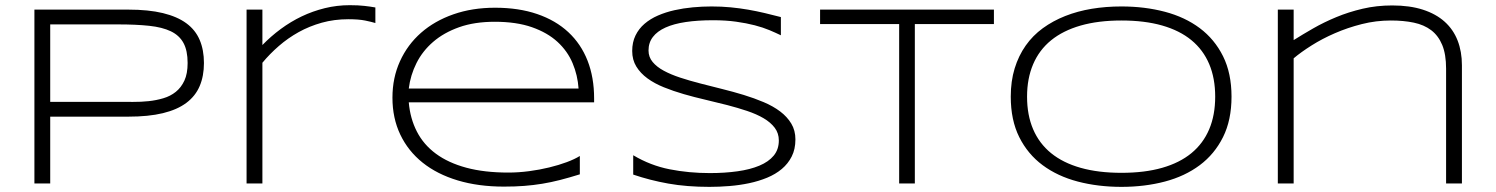

<svg xmlns="http://www.w3.org/2000/svg" viewBox="-20 -708 5772 741"><path d="M767.1 -464.8Q767.1 -414.6 750.7 -376Q734.4 -337.4 699.2 -311Q664.1 -284.7 608.6 -271.2Q553.2 -257.8 475.1 -257.8H173.8V0H112.8V-670.9H475.1Q553.2 -670.9 608.6 -657.5Q664.1 -644 699.2 -618.2Q734.4 -592.3 750.7 -553.7Q767.1 -515.1 767.1 -464.8ZM704.1 -464.8Q704.1 -512.7 688.2 -542Q672.4 -571.3 639.4 -587.2Q606.4 -603 555.9 -608.4Q505.4 -613.8 436 -613.8H173.8V-314.9H436Q462.9 -314.9 493.4 -314.7Q523.9 -314.5 553.7 -317.6Q583.5 -320.8 610.6 -328.9Q637.7 -336.9 658.4 -353.5Q679.2 -370.1 691.7 -397Q704.1 -423.8 704.1 -464.8Z M1428.7 -619.1Q1414.6 -623.5 1389.4 -628.7Q1364.3 -633.8 1324.7 -633.8Q1270 -633.8 1221.9 -620.4Q1173.8 -606.9 1132.6 -584Q1091.3 -561 1056.2 -530.5Q1021 -500 992.7 -465.8V0H931.6V-670.9H992.7V-534.2Q1025.4 -567.9 1063.7 -596.2Q1102.1 -624.5 1144.5 -644.8Q1187 -665 1233.6 -676.5Q1280.3 -688 1330.1 -688Q1347.2 -688 1360.8 -687.3Q1374.5 -686.5 1386 -685.3Q1397.5 -684.1 1407.7 -682.6Q1418 -681.2 1428.7 -679.2V-619.1Z M2217.8 -35.2Q2176.8 -22.5 2141.6 -13.4Q2106.4 -4.4 2072.3 1.2Q2038.1 6.8 2002.7 9.5Q1967.3 12.2 1924.8 12.2Q1826.2 12.2 1746.6 -11.7Q1667 -35.6 1611.1 -80.3Q1555.2 -125 1524.9 -188.5Q1494.6 -252 1494.6 -331.1Q1494.6 -407.7 1523.7 -471.7Q1552.7 -535.6 1605 -581.5Q1657.2 -627.4 1730 -652.8Q1802.7 -678.2 1890.6 -678.2Q1981.9 -678.2 2053.2 -653.8Q2124.5 -629.4 2173.3 -584Q2222.2 -538.6 2247.6 -473.9Q2272.9 -409.2 2272.9 -328.1V-313H1557.6Q1563 -250.5 1588.9 -200.2Q1614.7 -149.9 1662.4 -114.7Q1710 -79.6 1779.5 -60.8Q1849.1 -42 1941.9 -42Q1981.4 -42 2022 -47.4Q2062.5 -52.7 2099.6 -61.8Q2136.7 -70.8 2167.5 -82.3Q2198.2 -93.8 2217.8 -106ZM2212.9 -366.2Q2209.5 -417.5 2189.9 -464.1Q2170.4 -510.7 2131.6 -546.4Q2092.8 -582 2033 -603Q1973.1 -624 1889.6 -624Q1811 -624 1752 -603Q1692.9 -582 1651.9 -546.6Q1610.8 -511.2 1587.4 -464.6Q1564 -418 1557.6 -366.2Z M2993.7 -571.8Q2974.6 -581.1 2949.7 -591.6Q2924.8 -602.1 2892.8 -610.4Q2860.8 -618.7 2820.8 -624.3Q2780.8 -629.9 2731.9 -629.9Q2672.9 -629.9 2626.7 -623Q2580.6 -616.2 2548.6 -601.8Q2516.6 -587.4 2499.8 -565.4Q2482.9 -543.5 2482.9 -513.2Q2482.9 -487.8 2498.8 -468.8Q2514.6 -449.7 2541.7 -435.1Q2568.8 -420.4 2605.2 -408.4Q2641.6 -396.5 2682.4 -386Q2723.1 -375.5 2766.4 -364.7Q2809.6 -354 2850.3 -341.6Q2891.1 -329.1 2927.5 -313.7Q2963.9 -298.3 2991 -277.8Q3018.1 -257.3 3033.9 -231Q3049.8 -204.6 3049.8 -169.9Q3049.8 -132.3 3035.6 -104.2Q3021.5 -76.2 2997.3 -55.9Q2973.1 -35.6 2940.7 -22.2Q2908.2 -8.8 2871.3 -1Q2834.5 6.8 2795.2 10Q2755.9 13.2 2717.8 13.2Q2630.4 13.2 2559.3 0.5Q2488.3 -12.2 2423.8 -34.2V-108.9Q2490.2 -69.3 2564.2 -54.7Q2638.2 -40 2719.7 -40Q2777.3 -40 2826.2 -46.9Q2875 -53.7 2910.6 -68.6Q2946.3 -83.5 2966.1 -107.4Q2985.8 -131.3 2985.8 -166Q2985.8 -193.8 2970 -214.8Q2954.1 -235.8 2927 -251.7Q2899.9 -267.6 2863.5 -279.8Q2827.1 -292 2786.6 -302.5Q2746.1 -313 2702.9 -323Q2659.7 -333 2619.1 -344.7Q2578.6 -356.4 2542.2 -371.1Q2505.9 -385.7 2478.8 -405.5Q2451.7 -425.3 2435.8 -451.2Q2419.9 -477.1 2419.9 -511.2Q2419.9 -544.9 2432.6 -571Q2445.3 -597.2 2467.5 -616.2Q2489.7 -635.3 2519.5 -648.2Q2549.3 -661.1 2583.3 -668.7Q2617.2 -676.3 2653.8 -679.7Q2690.4 -683.1 2726.1 -683.1Q2765.1 -683.1 2800 -679.7Q2835 -676.3 2867.4 -670.7Q2899.9 -665 2930.9 -657.7Q2961.9 -650.4 2993.7 -642.1Z M3510.7 -615.2V0H3450.2V-615.2H3145V-670.9H3815.9V-615.2Z M4732.9 -335Q4732.9 -244.6 4700.2 -179Q4667.5 -113.3 4610.4 -70.6Q4553.2 -27.8 4475.6 -7.3Q4397.9 13.2 4308.1 13.2Q4217.8 13.2 4139.6 -7.3Q4061.5 -27.8 4003.9 -70.6Q3946.3 -113.3 3913.6 -179Q3880.9 -244.6 3880.9 -335Q3880.9 -395 3896 -444.1Q3911.1 -493.2 3938.5 -532Q3965.8 -570.8 4004.6 -599.1Q4043.5 -627.4 4091.1 -646.2Q4138.7 -665 4193.4 -674.1Q4248 -683.1 4308.1 -683.1Q4397.9 -683.1 4475.6 -662.6Q4553.2 -642.1 4610.4 -599.4Q4667.5 -556.6 4700.2 -491Q4732.9 -425.3 4732.9 -335ZM4669.9 -335Q4669.9 -406.2 4646.7 -460.9Q4623.5 -515.6 4578.1 -553Q4532.7 -590.3 4465.1 -609.6Q4397.5 -628.9 4308.1 -628.9Q4218.8 -628.9 4150.6 -609.4Q4082.5 -589.8 4036.6 -552.5Q3990.7 -515.1 3967.3 -460.2Q3943.8 -405.3 3943.8 -335Q3943.8 -263.7 3967.3 -209Q3990.7 -154.3 4036.6 -116.9Q4082.5 -79.6 4150.6 -60.3Q4218.8 -41 4308.1 -41Q4397.5 -41 4465.1 -60.3Q4532.7 -79.6 4578.1 -116.9Q4623.5 -154.3 4646.7 -209Q4669.9 -263.7 4669.9 -335Z M5561 0V-442.9Q5561 -498.5 5546.1 -534.4Q5531.2 -570.3 5503.7 -591.3Q5476.1 -612.3 5436.5 -620.6Q5397 -628.9 5347.7 -628.9Q5290.5 -628.9 5235.6 -615Q5180.7 -601.1 5131.8 -579.8Q5083 -558.6 5042 -532.7Q5001 -506.8 4972.7 -482.9V0H4911.6V-670.9H4972.7V-553.2Q5006.8 -574.7 5048.1 -598.4Q5089.4 -622.1 5137 -641.8Q5184.6 -661.6 5238.8 -674.3Q5293 -687 5353 -687Q5420.9 -687 5471.4 -670.7Q5522 -654.3 5555.4 -624.3Q5588.9 -594.2 5605.5 -551.5Q5622.1 -508.8 5622.1 -456.1V0Z"/></svg>

Font: Syncopate
Style: Regular
Weight: 400
Width: 7
Version: Version 001.001